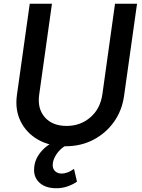

<svg xmlns="http://www.w3.org/2000/svg" viewBox="-20 -765 752 1020"><path d="M328 12Q242 12 180.5 -24Q119 -60 89 -121.5Q59 -183 70 -261L138 -745H256L188 -261Q178 -187 218.5 -141.5Q259 -96 334 -96Q407 -96 460 -141.5Q513 -187 524 -265L591 -745H708L639 -255Q628 -177 585 -117Q542 -57 476 -22.5Q410 12 328 12ZM279 235Q224 235 192.5 208Q161 181 161 138Q161 78 207.5 30.5Q254 -17 329 -33H359L354 0Q329 5 307.5 23.5Q286 42 273 66Q260 90 260 113Q260 133 273.5 145Q287 157 306 157Q340 157 373 132L389 200Q366 216 338 225.5Q310 235 279 235Z"/></svg>

Font: Plus Jakarta Sans SemiBold
Style: Italic
Weight: 600
Italic angle: -8°
Designer: Gumpita Rahayu
Foundry: Tokotype
Version: Version 2.071; ttfautohint (v1.8.4.7-5d5b);gftools[0.9.29]